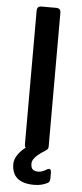

<svg xmlns="http://www.w3.org/2000/svg" viewBox="-57 -699 384 894"><g transform="rotate(5 134.5 -252.0)"><path d="M138 163Q33 163 33 74Q33 54 47 32.5Q61 11 84 -6Q79 -11 79 -21V-646Q79 -667 100 -667H169Q190 -667 190 -646V-21Q190 -15 188 -11Q188 -11 188 -11Q187 -9 186 -8Q185 -7 184 -6Q184 -5 183 -5Q180 -2 175 1Q150 16 133.5 32.5Q117 49 117 65Q117 85 126 92.5Q135 100 152 100Q162 100 171 96.5Q180 93 188 88Q211 74 211 100V126Q211 143 201 148Q190 154 174.5 158.5Q159 163 138 163Z"/></g></svg>

Font: Pitagon Sans Medium
Style: Regular
Weight: 500
Designer: Travis Tran
Foundry: Pitagon
Version: Version 1.001; ttfautohint (v1.8.4.7-5d5b);gftools[0.9.26]